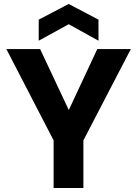

<svg xmlns="http://www.w3.org/2000/svg" viewBox="-20 -947 690 967"><path d="M250 0V-240L12 -700H182L341 -362H312L470 -700H639L400 -240V0ZM175 -742V-848L326 -927L476 -848V-742L326 -825Z"/></svg>

Font: DM Sans 16pt Black
Style: Regular
Weight: 900
Version: Version 4.004;gftools[0.9.30]